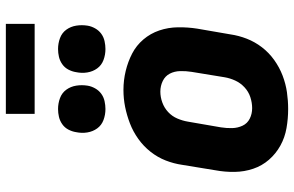

<svg xmlns="http://www.w3.org/2000/svg" viewBox="-190 -782 981 640"><g transform="rotate(-90 300.0 -462.5)"><path d="M256 8Q224 8 192.5 2.5Q161 -3 134 -18Q107 -33 87 -56Q67 -79 57 -108.5Q47 -138 46.5 -170.5Q46 -203 52 -235L70 -345Q74 -373 84.5 -400Q95 -427 113.5 -450.5Q132 -474 156.5 -491.5Q181 -509 208.5 -519.5Q236 -530 263.5 -535.5Q291 -541 320 -541Q352 -541 383 -533.5Q414 -526 441 -512Q468 -498 488 -474.5Q508 -451 518 -421.5Q528 -392 528.5 -359.5Q529 -327 524 -295L505 -185Q501 -157 490.5 -130Q480 -103 462 -79.5Q444 -56 419.5 -38.5Q395 -21 367.5 -10.5Q340 0 312 4Q284 8 256 8ZM259 -112Q277 -112 295.5 -118Q314 -124 328.5 -137.5Q343 -151 351 -168.5Q359 -186 362 -204L380 -314Q383 -333 382.5 -352Q382 -371 374 -386.5Q366 -402 349.5 -410Q333 -418 314 -418Q296 -418 278 -411.5Q260 -405 246 -392Q232 -379 224.5 -361.5Q217 -344 214 -326L195 -216Q192 -197 192.5 -178.5Q193 -160 200.5 -144Q208 -128 224 -120Q240 -112 259 -112ZM456 -601Q437 -601 419.5 -607.5Q402 -614 391.5 -628.5Q381 -643 378 -661.5Q375 -680 379 -699Q381 -712 387.5 -724.5Q394 -737 405.5 -745Q417 -753 430 -756Q443 -759 456 -759Q475 -759 492.5 -752.5Q510 -746 520.5 -731.5Q531 -717 534 -698.5Q537 -680 534 -661Q532 -648 525 -635.5Q518 -623 507 -615Q496 -607 482.5 -604Q469 -601 456 -601ZM256 -601Q237 -601 219.5 -607.5Q202 -614 191.5 -628.5Q181 -643 178 -661.5Q175 -680 179 -699Q181 -712 187.5 -724.5Q194 -737 205.5 -745Q217 -753 230 -756Q243 -759 256 -759Q275 -759 292.5 -752.5Q310 -746 320.5 -731.5Q331 -717 334 -698.5Q337 -680 334 -661Q332 -648 325 -635.5Q318 -623 307 -615Q296 -607 282.5 -604Q269 -601 256 -601ZM540 -837H240V-933H540Z"/></g></svg>

Font: Iosevka Curly Heavy Extended
Style: Italic
Weight: 900
Width: 7
Italic angle: -9°
Monospace: yes
Designer: Belleve Invis
Foundry: Belleve Invis
Version: Version 11.1.0; ttfautohint (v1.8.3)